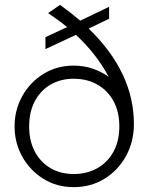

<svg xmlns="http://www.w3.org/2000/svg" viewBox="-20 -755 614 790"><path d="M283 15Q213.5 15 158.5 -19.2Q103.5 -53.5 71.8 -110.2Q40 -167 40 -235Q40 -303 71.8 -359.8Q103.5 -416.5 158.5 -450.8Q213.5 -485 283 -485Q324 -485 360.5 -472.8Q397 -460.5 427 -439Q378 -532 292.5 -611.5L167 -553V-602L256 -643.5Q219.5 -673.5 178 -701L227 -735Q271.5 -703 310 -670L429 -727V-678L345 -637.5Q531 -457 531 -245Q531 -172 498.5 -113Q466 -54 410 -19.5Q354 15 283 15ZM283 -39Q338 -39 380.5 -63Q423 -87 447 -131Q471 -175 471 -235Q471 -295 447 -339Q423 -383 380.5 -407Q338 -431 283 -431Q229.5 -431 188.2 -407Q147 -383 123.5 -339Q100 -295 100 -235Q100 -175 123.5 -131Q147 -87 188.2 -63Q229.5 -39 283 -39Z"/></svg>

Font: Geologica Thin
Style: Regular
Weight: 100
Designer: Sindre Bremnes, Frode Helland
Foundry: Monokrom Skriftforlag AS
Version: Version 1.010; ttfautohint (v1.8.4.7-5d5b);gftools[0.9.28]